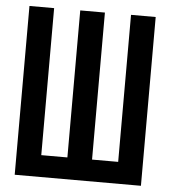

<svg xmlns="http://www.w3.org/2000/svg" viewBox="-51 -744 702 791"><g transform="rotate(5 300.0 -349.0)"><path d="M39 -698H141V-90H249V-698H351V-90H459V-698H561V0H39Z"/></g></svg>

Font: IBM Plex Mono Medium
Style: Regular
Weight: 500
Monospace: yes
Designer: Mike Abbink, Paul van der Laan, Pieter van Rosmalen
Foundry: Bold Monday
Version: Version 2.3